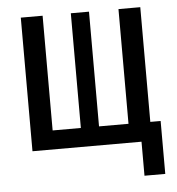

<svg xmlns="http://www.w3.org/2000/svg" viewBox="-49 -564 684 741"><g transform="rotate(-5 293.0 -193.5)"><path d="M58.6 0H481V131.8H561.5V-73.2H521.5V-517.6H437V-73.2H322.8V-517.6H252.4V-73.2H143.1V-517.6H58.6Z"/></g></svg>

Font: Cascadia Mono PL SemiLight
Style: Regular
Weight: 350
Monospace: yes
Designer: Aaron Bell
Foundry: Saja Typeworks
Version: Version 2404.023